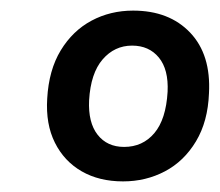

<svg xmlns="http://www.w3.org/2000/svg" viewBox="-20 -749 414 362"><path d="M212 -407Q167 -407 134 -426Q101 -445 83.5 -480Q66 -515 69 -563Q72 -617 94.5 -654Q117 -691 152.5 -710Q188 -729 231 -729Q299 -729 338.5 -687.5Q378 -646 374 -573Q372 -520 349.5 -482.5Q327 -445 291 -426Q255 -407 212 -407ZM214 -472Q249 -472 271 -498Q293 -524 296 -576Q298 -618 279.5 -640.5Q261 -663 229 -663Q196 -663 173.5 -637Q151 -611 148 -560Q146 -518 164 -495Q182 -472 214 -472Z"/></svg>

Font: Nunitoga
Style: Bold Italic
Weight: 700
Italic angle: -9°
Designer: Vernon Adams
Foundry: Vernon Adams
Version: Version 1.0